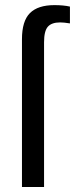

<svg xmlns="http://www.w3.org/2000/svg" viewBox="-20 -744 298 764"><path d="M155.3 -575.7V0H67.4V-587.9Q67.4 -660.2 99.1 -691.9Q130.9 -723.6 196.3 -723.6Q232.9 -723.6 258.3 -717.8V-650.9Q234.9 -654.8 219.2 -654.8Q185.5 -654.8 170.4 -637.7Q155.3 -620.6 155.3 -575.7Z"/></svg>

Font: Arimo Nerd Font
Style: Regular
Weight: 400
Designer: Steve Matteson
Foundry: Monotype Imaging Inc.
Version: Version 1.33;Nerd Fonts 3.2.1